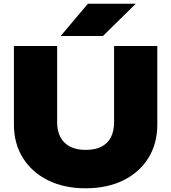

<svg xmlns="http://www.w3.org/2000/svg" viewBox="-20 -998 924 1035"><path d="M288 -340Q288 -293 305 -260Q322 -227 356 -208.5Q390 -190 441 -190Q494 -190 528 -208Q562 -226 578.5 -259.5Q595 -293 595 -340V-750H828V-327Q828 -224 780 -146.5Q732 -69 645 -26Q558 17 441 17Q326 17 239 -26Q152 -69 103.5 -146.5Q55 -224 55 -327V-750H288ZM454 -978H712L535 -804H307Z"/></svg>

Font: Unbounded ExtraBold
Style: Regular
Weight: 800
Designer: Luke Prowse, Jean-Baptiste Morizot, Fátima Lázaro, Florian Runge
Foundry: NaN
Version: Version 1.701;gftools[0.9.28.dev5+ged2979d]